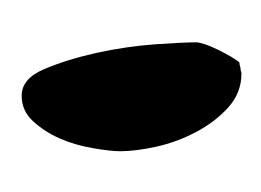

<svg xmlns="http://www.w3.org/2000/svg" viewBox="-54 -678 253 186"><g transform="rotate(90 73.0 -585.5)"><path d="M21.5 -648.4Q21.5 -651.4 23.4 -657.2Q25.4 -663.1 28.8 -669.9Q32.2 -676.8 35.6 -682.6Q39.1 -688.5 41 -690.4Q43 -690.4 45.9 -691.4Q47.9 -691.4 49.3 -691.9Q50.8 -692.4 51.8 -692.4Q70.3 -692.4 84.5 -679.7Q98.6 -667 108.4 -648.4Q118.2 -629.9 122.6 -609.9Q127 -589.8 127 -575.2Q127 -565.4 124 -548.3Q121.1 -531.2 114.7 -516.6Q108.4 -502 98.1 -490.7Q87.9 -479.5 73.2 -479.5Q56.6 -479.5 47.4 -501.5Q38.1 -523.4 31.7 -552.2Q25.4 -581.1 23.4 -608.9Q21.5 -636.7 21.5 -648.4Z"/></g></svg>

Font: Gloria Hallelujah
Style: Regular
Weight: 400
Designer: Kimberly Geswein
Foundry: Kimberly Geswein
Version: Version 1.004 2010